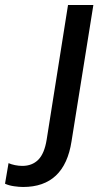

<svg xmlns="http://www.w3.org/2000/svg" viewBox="-152 -524 420 765"><path d="M-60 221Q-76 221 -96.5 218Q-117 215 -132 208L-118 126Q-107 131 -92 134Q-77 137 -63 137Q-24 137 0.5 112.5Q25 88 34 32L119 -504H220L133 39Q105 221 -60 221Z"/></svg>

Font: Mulish SemiBold
Style: Italic
Weight: 600
Italic angle: -9°
Designer: Vernon Adams
Foundry: Vernon Adams
Version: Version 3.603; ttfautohint (v1.8.3)